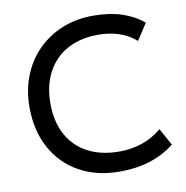

<svg xmlns="http://www.w3.org/2000/svg" viewBox="-81 -793 860 886"><g transform="rotate(-10 348.5 -350.0)"><path d="M411 15Q302.5 15 221.2 -30.2Q140 -75.5 95.2 -157.8Q50.5 -240 50.5 -350Q50.5 -429.5 77 -496.2Q103.5 -563 152 -612Q200.5 -661 266.8 -688Q333 -715 411.5 -715Q489 -715 547 -695.8Q605 -676.5 647 -641L597 -564Q563 -594.5 518 -609.5Q473 -624.5 418.5 -624.5Q357 -624.5 307 -605.5Q257 -586.5 221.8 -550.8Q186.5 -515 167.5 -464.5Q148.5 -414 148.5 -351Q148.5 -264 182.2 -202.5Q216 -141 278 -108.8Q340 -76.5 424.5 -76.5Q479 -76.5 529.2 -92.8Q579.5 -109 623.5 -146L667.5 -66Q616 -25.5 552.2 -5.2Q488.5 15 411 15Z"/></g></svg>

Font: Geologica Cursive Light
Style: Regular
Weight: 300
Designer: Sindre Bremnes, Frode Helland
Foundry: Monokrom Skriftforlag AS
Version: Version 1.010;gftools[0.9.28]